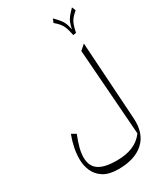

<svg xmlns="http://www.w3.org/2000/svg" viewBox="-297 -1128 1257 1474"><g transform="rotate(-30 332.0 -391.5)"><path d="M534.7 -833.5 508.3 -829.1Q499 -875 489.5 -900.6Q480 -926.3 464.8 -944.6Q449.7 -962.9 422.9 -985.8L436.5 -1018.6Q466.3 -988.3 481.9 -968.5Q497.6 -948.7 505.9 -928Q514.2 -907.2 521 -872.6Q528.3 -907.2 536.4 -928Q544.4 -948.7 560.3 -968.5Q576.2 -988.3 605.5 -1018.6L619.1 -985.8Q592.3 -962.9 577.4 -944.8Q562.5 -926.8 553.2 -902.1Q543.9 -877.4 534.7 -833.5ZM545.9 -732.4 590.3 -43Q598.6 92.3 520.5 164.3Q442.4 236.3 295.9 236.3Q212.9 236.3 164.1 205.3Q115.2 174.3 94 125.2Q72.8 76.2 72.8 22.5Q72.8 -31.2 83.5 -82Q94.2 -132.8 113.3 -182.1L152.3 -159.7Q128.9 -100.1 117.7 -56.6Q106.4 -13.2 106.4 24.4Q106.4 101.1 157.2 136.7Q208 172.4 317.9 172.4Q399.4 172.4 458.5 147.9Q517.6 123.5 557.1 70.8L500.5 -692.4Z"/></g></svg>

Font: Pinar-DS3-FD Light
Style: Regular
Weight: 300
Designer: Amin Abedi
Version: Version 3.000